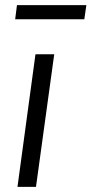

<svg xmlns="http://www.w3.org/2000/svg" viewBox="-20 -727 356 747"><path d="M316 -707H46L39 -652H308ZM191 -516H118L48 0H120Z"/></svg>

Font: United Sans Light
Style: Italic
Weight: 300
Italic angle: -8°
Designer: Pablo Impallari, Rodrigo Fuenzalida (Modified by Dan O. Williams)
Version: Version 1.000;PS 001.000;hotconv 1.0.88;makeotf.lib2.5.64775